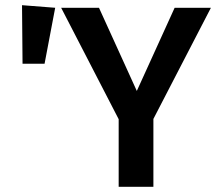

<svg xmlns="http://www.w3.org/2000/svg" viewBox="-20 -721 834 741"><path d="M67 -475H152L193 -691L65 -701ZM654 -691 508 -370 362 -691H216L438 -261V0H572V-262L794 -691Z"/></svg>

Font: Fira Sans Medium
Style: Regular
Weight: 500
Designer: Carrois Corporate & Edenspiekermann AG
Foundry: Carrois Corporate GbR & Edenspiekermann AG
Version: Version 4.203